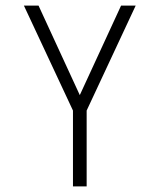

<svg xmlns="http://www.w3.org/2000/svg" viewBox="-20 -666 570 686"><path d="M240.7 -271 65.4 -646H117.7L265.1 -326.2L412.6 -646H464.8L289.6 -271V0H240.7Z"/></svg>

Font: AzarMehrMonospaced
Style: SansRegular
Weight: 1
Designer: Amin Abedi
Version: Version 1.00